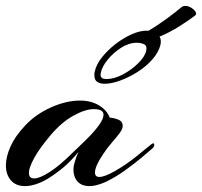

<svg xmlns="http://www.w3.org/2000/svg" viewBox="-30 -630 685 651"><path d="M55 1Q24 1 7 -18.5Q-10 -38 -10 -69Q-10 -98 5.5 -133Q21 -168 55 -204Q90 -242 142 -265.5Q194 -289 241 -289Q279 -289 306 -272.5Q333 -256 342 -231Q353 -231 369.5 -225Q386 -219 386 -203Q386 -192 375 -178Q368 -168 350.5 -148Q333 -128 318 -105Q306 -87 299 -71.5Q292 -56 292 -45Q292 -30 307 -30Q324 -30 358 -49Q395 -70 429 -97Q463 -124 482 -140Q487 -144 489 -144Q493 -144 493 -139Q493 -133 488 -128Q479 -120 453 -98Q427 -76 393.5 -52Q360 -28 328 -13Q312 -6 298.5 -2.5Q285 1 274 1Q247 1 233 -14.5Q219 -30 219 -55Q219 -65 222 -76Q225 -87 229 -98L236 -115Q210 -83 184 -61.5Q158 -40 132 -24Q110 -11 90.5 -5Q71 1 55 1ZM86 -25Q104 -25 138 -46.5Q172 -68 217 -113Q223 -119 239.5 -134.5Q256 -150 275 -169.5Q294 -189 307.5 -208.5Q321 -228 321 -241Q321 -260 288 -260Q259 -260 218.5 -237.5Q178 -215 141 -171Q103 -126 85.5 -93.5Q68 -61 68 -44Q68 -25 86 -25ZM325 -346Q309 -346 299.5 -352.5Q290 -359 290 -375Q290 -377 290 -380Q290 -383 291 -386Q296 -411 315.5 -435.5Q335 -460 361.5 -480.5Q388 -501 416 -513.5Q444 -526 466 -526Q490 -526 504.5 -513.5Q519 -501 514 -478Q508 -453 487 -429Q466 -405 437 -386.5Q408 -368 378 -357Q348 -346 325 -346ZM331 -362Q357 -362 386.5 -377.5Q416 -393 439 -416Q462 -439 466 -459Q469 -475 458.5 -480Q448 -485 434 -485Q407 -485 380.5 -468Q354 -451 335 -427.5Q316 -404 312 -384Q311 -381 311 -376Q311 -362 331 -362ZM423 -486Q401 -486 403 -492Q403 -498 417 -500Q437 -504 468.5 -522.5Q500 -541 533 -565Q566 -589 587 -607Q592 -610 598 -610Q608 -610 618 -604Q628 -598 633 -590Q638 -582 631 -577Q613 -563 578.5 -541Q544 -519 503 -502.5Q462 -486 423 -486Z"/></svg>

Font: Arizonia
Style: Regular
Weight: 400
Designer: Robert E. Leuschke
Foundry: Robert E. Leuschke
Version: Version 1.010; ttfautohint (v1.8.4.7-5d5b)